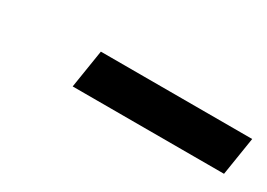

<svg xmlns="http://www.w3.org/2000/svg" viewBox="-17 -789 495 356"><g transform="rotate(30 230.5 -611.0)"><path d="M124 -570H448L461 -652H137Z"/></g></svg>

Font: Charger Sport
Style: SeBdObl
Weight: 600
Designer: Jasper
Foundry: Cannot Into Space Fonts
Version: Version 1.1